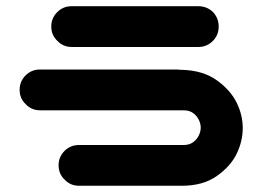

<svg xmlns="http://www.w3.org/2000/svg" viewBox="-20 -598 833 616"><path d="M144.5 -512.7Q144.5 -540 163.6 -559.1Q182.6 -578.1 210 -578.1H616.2Q643.6 -578.1 663.1 -559.6Q681.6 -540 681.6 -512.7Q681.6 -485.4 662.6 -466.3Q643.6 -447.3 616.2 -447.3H210Q182.6 -447.3 164.1 -466.8Q144.5 -485.4 144.5 -512.7ZM43 -309.6Q43 -336.9 62 -356Q81.1 -375 108.4 -375H545.9Q551.8 -375 557.6 -374H563.5Q631.8 -372.1 675.8 -340.3Q719.7 -308.6 739.3 -268.6Q758.8 -228.5 758.8 -187.5Q758.8 -145.5 739.7 -105.5Q720.7 -65.4 676.3 -33.7Q631.8 -2 563.5 -2H233.4Q206.1 -2 187.5 -21.5Q168 -40 168 -67.4Q168 -94.7 187 -113.8Q206.1 -132.8 233.4 -132.8H569.3Q587.9 -132.8 600.1 -142.1Q612.3 -151.4 618.2 -164.1Q624 -176.8 624 -188.5Q624 -200.2 618.2 -212.9Q612.3 -225.6 600.1 -234.9Q587.9 -244.1 569.3 -244.1H108.4Q81.1 -244.1 62.5 -263.7Q43 -282.2 43 -309.6Z"/></svg>

Font: Nico Moji
Style: Regular
Weight: 400
Version: Version 1.02